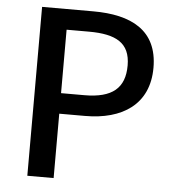

<svg xmlns="http://www.w3.org/2000/svg" viewBox="-52 -782 752 829"><g transform="rotate(5 323.5 -368.0)"><path d="M319 -734H97V-2H211V-281H323C483 -281 599 -354 599 -514C599 -677 483 -734 319 -734ZM312 -370H211V-645H308C425 -645 487 -612 487 -514C487 -416 433 -370 312 -370Z"/></g></svg>

Font: Bithumb Trading Sans Medium
Style: Regular
Weight: 500
Designer: Ham Hyungwon
Foundry: Bithumb
Version: Version 1.200;FEAKit 1.0